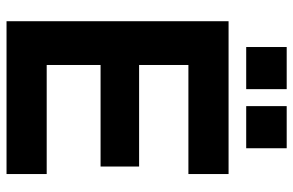

<svg xmlns="http://www.w3.org/2000/svg" viewBox="-175 -723 898 588"><g transform="rotate(90 274.0 -429.0)"><path d="M45 0V-680H513V-557H179V-406H490V-288H179V-123H513V0ZM124 -734V-858H253V-734ZM305 -734V-858H434V-734Z"/></g></svg>

Font: TASA Orbiter Display
Style: Bold
Weight: 700
Designer: Weizhong Zhang
Version: Version 1.000;Glyphs 3.1.2 (3151)